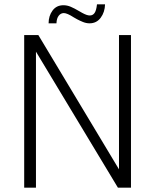

<svg xmlns="http://www.w3.org/2000/svg" viewBox="-20 -861 711 881"><path d="M581 -700V0H521L145 -624V0H91V-700H156L526 -84V-700ZM271 -837Q288 -837 304.5 -830Q321 -823 343 -810Q346 -808 357 -802Q368 -796 376.5 -793Q385 -790 392 -790Q406 -790 414 -801.5Q422 -813 425 -841H462Q461 -805 442 -779.5Q423 -754 391 -754Q376 -754 361 -760Q346 -766 334 -772.5Q322 -779 319 -781Q288 -801 273 -801Q259 -801 249.5 -789Q240 -777 239 -754H203Q203 -788 221 -812.5Q239 -837 271 -837Z"/></svg>

Font: Sarabun ExtraLight
Style: Regular
Weight: 275
Designer: Suppakit Chalermlarp | Katatrad Co.,Ltd.
Foundry: Cadson Demak Co.,Ltd.
Version: Version 1.000; ttfautohint (v1.6)